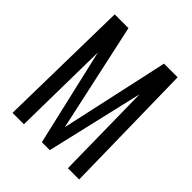

<svg xmlns="http://www.w3.org/2000/svg" viewBox="-218 -953 1096 1096"><g transform="rotate(45 330.0 -405.0)"><path d="M61 0 76 -810H187L330 -153L474 -810H584L599 0H508L499 -588L362 0H298L162 -588L153 0Z"/></g></svg>

Font: Oswald
Style: Regular
Weight: 400
Designer: Vernon Adams
Foundry: Vernon Adams
Version: Version 4.103; ttfautohint (v1.8.3)